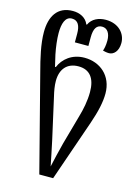

<svg xmlns="http://www.w3.org/2000/svg" viewBox="-146 -849 831 1166"><g transform="rotate(15 269.0 -266.0)"><path d="M222 240H309L442 -144C469 -222 483 -285 483 -338C483 -451 402 -516 305 -516C226 -516 172 -470 150 -416H145L128 -489C119 -533 113 -583 113 -620C113 -679 127 -726 169 -726C208 -726 223 -695 223 -645V-591H308V-645C308 -701 325 -726 359 -726C392 -726 411 -697 411 -652C411 -620 405 -598 401 -587C412 -584 425 -581 440 -581C468 -581 497 -607 497 -660C497 -718 452 -772 370 -772C326 -772 284 -754 266 -714H262C246 -754 206 -772 163 -772C65 -772 25 -700 25 -603C25 -528 45 -444 67 -361ZM276 175C268 138 256 73 244 20L185 -243C178 -272 172 -305 172 -335C172 -409 211 -456 283 -456C354 -456 390 -409 390 -323C390 -266 378 -211 365 -166L313 20C299 73 284 138 276 175Z"/></g></svg>

Font: Noto Serif Georgian SemiCondensed
Style: Regular
Weight: 400
Width: 4
Designer: Monotype Design Team, Akaki Razmadze
Foundry: Google LLC
Version: Version 2.003